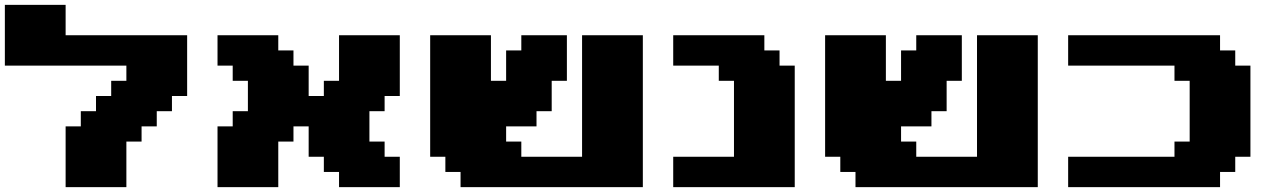

<svg xmlns="http://www.w3.org/2000/svg" viewBox="-20 -770 5290 790"><path d="M250 0H500V-187.5H562.5V-250H625V-312.5H687.5V-375H750V-625H250V-750H0V-500H500V-437.5H437.5V-375H375V-312.5H312.5V-250H250Z M1375 0H1625V-125H1562.5V-187.5H1500V-312.5H1562.5V-375H1625V-625H1375V-437.5H1312.5V-375H1250V-500H1187.5V-562.5H1125V-625H875V-500H937.5V-437.5H1000V-312.5H937.5V-250H875V0H1125V-187.5H1187.5V-250H1250V-125H1312.5V-62.5H1375Z M1875 0H2625V-625H2375V-125H2125V-187.5H2062.5V-250H2187.5V-312.5H2250V-437.5H2312.5V-625H2125V-562.5H2062.5V-437.5H2000V-625H1750V-125H1812.5V-62.5H1875Z M2750 0H3250V-500H3187.5V-562.5H3125V-625H2750V-500H2937.5V-437.5H3000V-125H2750Z M3500 0H4250V-625H4000V-125H3750V-187.5H3687.5V-250H3812.5V-312.5H3875V-437.5H3937.5V-625H3750V-562.5H3687.5V-437.5H3625V-625H3375V-125H3437.5V-62.5H3500Z M4375 0H5000V-62.5H5062.5V-125H5125V-500H5062.5V-562.5H5000V-625H4375V-500H4812.5V-437.5H4875V-187.5H4812.5V-125H4375Z"/></svg>

Font: Faithful 32x
Style: Bold
Weight: 400
Foundry: Faithful Resource Pack
Version: Version 1.0; January 27, 2023